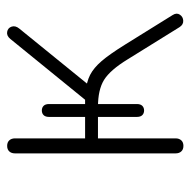

<svg xmlns="http://www.w3.org/2000/svg" viewBox="-18 -509 533 537"><g transform="rotate(-90 248.5 -240.5)"><path d="M88 -16V-465Q88 -475 93.5 -481Q99 -487 109 -487Q119 -487 124.5 -481Q130 -475 130 -465V-269H190V-370Q190 -380 195 -385Q200 -390 208 -390Q216 -390 221 -385Q226 -380 226 -370V-269H238L408 -478Q417 -489 428 -487Q439 -485 442.5 -474.5Q446 -464 437 -453L277 -256L258 -268Q288 -265 307.5 -255Q327 -245 346 -223Q365 -201 393 -156L475 -24Q482 -13 476 -4Q470 5 459 5.5Q448 6 441 -5L351 -150Q321 -199 293.5 -216Q266 -233 218 -233H208L226 -242V-124Q226 -114 221 -109Q216 -104 208 -104Q200 -104 195 -109Q190 -114 190 -124V-233H130V-16Q130 -6 124.5 0Q119 6 109 6Q99 6 93.5 0Q88 -6 88 -16Z"/></g></svg>

Font: SN Pro Thin
Style: Regular
Weight: 200
Designer: Tobias Whetton
Foundry: Supernotes
Version: Version 1.003;Glyphs 3.3 (3324)